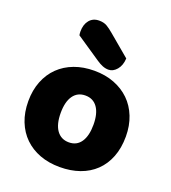

<svg xmlns="http://www.w3.org/2000/svg" viewBox="-138 -850 863 969"><g transform="rotate(20 293.0 -365.5)"><path d="M160 -643Q158 -653 158 -663Q158 -701 177 -724Q196 -747 229 -747Q254 -747 271 -737Q288 -727 309 -709L422 -614Q420 -576 400.5 -553Q381 -530 356 -530Q340 -530 324 -536.5Q308 -543 292 -554ZM555 -243Q555 -181 536 -132.5Q517 -84 482.5 -51Q448 -18 400 -1Q352 16 293 16Q234 16 186 -2Q138 -20 103.5 -53.5Q69 -87 50 -135Q31 -183 31 -243Q31 -302 50 -350Q69 -398 103.5 -431.5Q138 -465 186 -483Q234 -501 293 -501Q352 -501 400 -482.5Q448 -464 482.5 -430.5Q517 -397 536 -349Q555 -301 555 -243ZM205 -243Q205 -182 228.5 -149.5Q252 -117 294 -117Q336 -117 358.5 -150Q381 -183 381 -243Q381 -303 358 -335.5Q335 -368 293 -368Q251 -368 228 -335.5Q205 -303 205 -243Z"/></g></svg>

Font: Baloo Bhai
Style: Regular
Weight: 400
Designer: Supriya Tembe, Noopur Datye and Ek Type
Foundry: Ek Type
Version: Version 1.443;PS 1.000;hotconv 16.6.51;makeotf.lib2.5.65220;